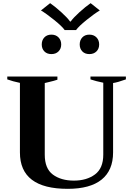

<svg xmlns="http://www.w3.org/2000/svg" viewBox="-20 -1184 842 1214"><path d="M239 -1118 297 -1164Q330 -1141 368 -1106.5Q406 -1072 423 -1048H427Q444 -1072 482 -1106.5Q520 -1141 553 -1164L611 -1118Q576 -1097 527 -1057.5Q478 -1018 461 -994H389Q372 -1018 323 -1057.5Q274 -1097 239 -1118ZM244 -903Q244 -930 260.5 -947.5Q277 -965 305 -965Q333 -965 350 -947.5Q367 -930 367 -903Q367 -876 350 -859Q333 -842 305 -842Q277 -842 260.5 -859Q244 -876 244 -903ZM484 -903Q484 -930 500.5 -947.5Q517 -965 545 -965Q573 -965 590 -947.5Q607 -930 607 -903Q607 -876 590 -859Q573 -842 545 -842Q517 -842 500.5 -859Q484 -876 484 -903ZM106 -220V-660Q62 -669 26 -682V-700H343V-680Q323 -673 284 -664L263 -659V-206Q263 -118 314.5 -80Q366 -42 447 -42Q528 -42 580.5 -81Q633 -120 633 -206V-661Q588 -670 552 -682V-700H776V-682Q723 -663 695 -659V-220Q695 -107 622.5 -48.5Q550 10 408 10Q106 10 106 -220Z"/></svg>

Font: Trirong Bold
Style: Regular
Weight: 700
Designer: Katatrad Team
Foundry: CadsonDemak
Version: Version 1.000